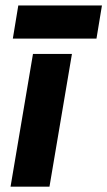

<svg xmlns="http://www.w3.org/2000/svg" viewBox="-20 -703 404 723"><path d="M104.2 -500H250.9L166.3 0H19.7ZM48.9 -682.5H363.9L343.3 -557.6H28.3Z"/></svg>

Font: Oak Sans Light Italic
Style: Regular
Weight: 400
Italic angle: -9.5°
Foundry: Erik Kennedy, Walven
Version: Version 1.000;Glyphs 3.1.2 (3151)